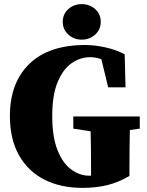

<svg xmlns="http://www.w3.org/2000/svg" viewBox="-20 -890 712 930"><path d="M378 20Q274 20 195 -20Q116 -60 72 -138Q28 -216 28 -328Q28 -489 122 -580.5Q216 -672 393 -672Q437 -672 488.5 -661Q540 -650 584 -627L588 -467H504L471 -603Q444 -613 417 -613Q369 -613 327 -584Q285 -555 259 -492Q233 -429 233 -328Q233 -227 258.5 -163Q284 -99 325 -69Q366 -39 412 -39Q414 -39 416.5 -39Q419 -39 421 -39V-84Q421 -128 420.5 -169.5Q420 -211 419 -254L335 -267V-326H657V-267L609 -260Q608 -215 607.5 -170.5Q607 -126 607 -79V-38Q555 -7 500.5 6.5Q446 20 378 20ZM376 -698Q338 -698 311 -722.5Q284 -747 284 -784Q284 -822 311 -846Q338 -870 376 -870Q414 -870 441 -846Q468 -822 468 -784Q468 -747 441 -722.5Q414 -698 376 -698Z"/></svg>

Font: Source Serif Pro Black
Style: Regular
Weight: 900
Designer: Frank Grießhammer
Foundry: Adobe Systems Incorporated
Version: Version 3.001;hotconv 1.0.111;makeotfexe 2.5.65597